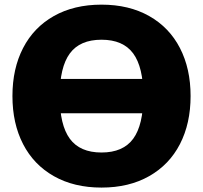

<svg xmlns="http://www.w3.org/2000/svg" viewBox="-20 -807 891 843"><path d="M34.6 -385.4Q34.6 -505.4 81.3 -596Q128 -686.6 216.4 -736.6Q304.9 -786.6 425.7 -786.6Q546.5 -786.6 634.9 -736.6Q723.4 -686.6 770.1 -596Q816.8 -505.4 816.8 -385.4Q816.8 -265 770.1 -174.4Q723.4 -83.7 634.9 -33.6Q546.5 16.6 425.7 16.6Q304.9 16.6 216.4 -33.6Q128 -83.7 81.3 -174.4Q34.6 -265 34.6 -385.4ZM609.2 -385.4Q609.2 -512.1 564.8 -572.4Q520.4 -632.6 425.7 -632.6Q330.9 -632.6 286.6 -572.4Q242.2 -512.1 242.2 -385.4Q242.2 -258.2 286.6 -197.8Q330.9 -137.4 425.7 -137.4Q520.4 -137.4 564.8 -197.8Q609.2 -258.2 609.2 -385.4ZM707.2 -460.3V-309.7H146.8V-460.3Z"/></svg>

Font: Unbounded Variable
Style: Regular
Weight: 400
Designer: Luke Prowse, Jean-Baptiste Morizot, Fátima Lázaro, Florian Runge
Foundry: NaN
Version: Version 1.600;FEAKit 1.0